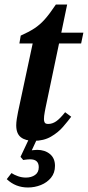

<svg xmlns="http://www.w3.org/2000/svg" viewBox="-20 -613 390 852"><path d="M130 12Q93 12 72.5 -4Q52 -20 52 -57Q52 -69 54.5 -85.5Q57 -102 60 -116L125 -420H66L72 -455Q108 -471 132.5 -487Q157 -503 178.5 -527Q200 -551 228 -593H278L252 -468H350L340 -420H242L182 -134Q182 -134 178.5 -115.5Q175 -97 175 -84Q175 -75 178.5 -69Q182 -63 194 -63Q212 -63 229 -74.5Q246 -86 269 -115L296 -95Q281 -75 259.5 -50Q238 -25 206 -6.5Q174 12 130 12ZM104 219Q49 219 10 182L31 155Q43 163 60 169Q77 175 95 175Q119 175 135.5 163.5Q152 152 152 129Q152 94 114 94Q104 94 93.5 95.5Q83 97 83 97L71 83L112 -4H148L121 54Q123 54 130 53Q137 52 145 52Q179 52 201.5 70.5Q224 89 224 123Q224 154 206.5 175.5Q189 197 161.5 208Q134 219 104 219Z"/></svg>

Font: STIX Two Text SemiBold
Style: Italic
Weight: 600
Italic angle: -12°
Designer: Ross Mills, John Hudson & Paul Hanslow, Tiro Typeworks Ltd; with prior portions MicroPress Inc. and Coen Hoffman, Elsevi
Foundry: Tiro Typeworks Ltd
Version: Version 2.13 b171